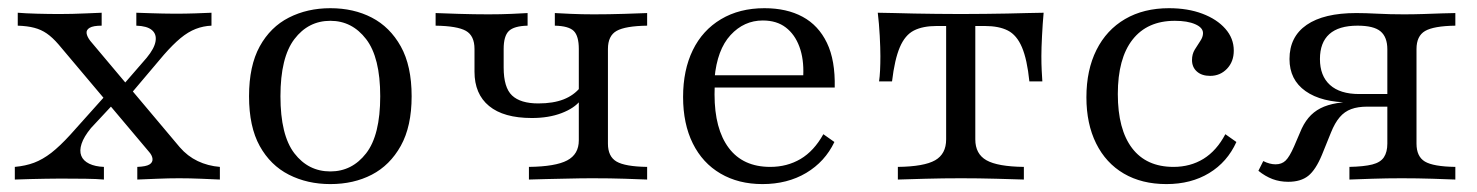

<svg xmlns="http://www.w3.org/2000/svg" viewBox="-20 -447 3676 478"><path d="M321.8 0V-31.5Q343.5 -32.3 352 -37.5Q360.5 -42.7 359.7 -51.6Q358.9 -60.5 350 -70.2L125.8 -336.3Q110.5 -354 96.4 -363.7Q82.3 -373.4 65.3 -377.8Q48.4 -382.3 24.2 -383.1V-415.3Q42.7 -413.7 72.2 -412.9Q101.6 -412.1 128.2 -412.1Q144.4 -412.1 160.5 -412.5Q176.6 -412.9 194.8 -413.7Q212.9 -414.5 233.1 -415.3V-383.1Q212.1 -383.1 203.2 -377.8Q194.4 -372.6 195.6 -364.1Q196.8 -355.6 204.8 -345.2L427.4 -80.6Q446.8 -58.1 472.2 -46Q497.6 -33.9 527.4 -31.5V0Q509.7 -0.8 481 -2Q452.4 -3.2 425.8 -3.2Q400 -3.2 371.4 -2Q342.7 -0.8 321.8 0ZM16.9 0V-31.5Q43.5 -33.9 64.9 -41.9Q86.3 -50 107.7 -66.5Q129 -83.1 154.8 -111.3L251.6 -219.4L273.4 -200L206.5 -128.2Q188.7 -106.5 183.1 -89.1Q177.4 -71.8 182.3 -59.3Q187.1 -46.8 202 -39.5Q216.9 -32.3 238.7 -31.5V0Q221 -1.6 192.7 -2Q164.5 -2.4 129.8 -2.4Q112.9 -2.4 93.5 -2Q74.2 -1.6 54.8 -1.2Q35.5 -0.8 16.9 0ZM299.2 -205.6 277.4 -225 345.2 -303.2Q364.5 -326.6 367.3 -344.4Q370.2 -362.1 358.1 -372.2Q346 -382.3 319.4 -383.1V-415.3Q340.3 -414.5 355.6 -414.1Q371 -413.7 385.1 -413.3Q399.2 -412.9 415.3 -412.9Q441.9 -412.9 465.3 -413.7Q488.7 -414.5 506.5 -415.3V-383.1Q486.3 -382.3 467.3 -375Q448.4 -367.7 429.4 -352Q410.5 -336.3 387.9 -310.5Z M802.4 11.3Q745.2 11.3 699.2 -12.1Q653.2 -35.5 626.6 -83.5Q600 -131.5 600 -207.3Q600 -283.1 626.6 -331.5Q653.2 -379.8 699.2 -403.2Q745.2 -426.6 802.4 -426.6Q860.5 -426.6 905.6 -403.2Q950.8 -379.8 977.8 -331.5Q1004.8 -283.1 1004.8 -207.3Q1004.8 -132.3 977.8 -83.9Q950.8 -35.5 905.6 -12.1Q860.5 11.3 802.4 11.3ZM802.4 -20.2Q856.5 -20.2 891.5 -65.3Q926.6 -110.5 926.6 -207.3Q926.6 -304 891.5 -349.6Q856.5 -395.2 802.4 -395.2Q747.6 -395.2 712.9 -349.6Q678.2 -304 678.2 -207.3Q678.2 -110.5 712.9 -65.3Q747.6 -20.2 802.4 -20.2Z M1296.8 0V-31.5Q1362.9 -32.3 1391.9 -47.6Q1421 -62.9 1421 -97.6V-325Q1421 -357.3 1408.5 -369.8Q1396 -382.3 1361.3 -383.1V-414.5Q1375 -413.7 1401.6 -412.5Q1428.2 -411.3 1458.1 -411.3Q1495.2 -411.3 1533.5 -412.5Q1571.8 -413.7 1591.1 -414.5V-383.1Q1537.1 -382.3 1515.3 -370.2Q1493.5 -358.1 1493.5 -325V-89.5Q1493.5 -57.3 1514.9 -44.8Q1536.3 -32.3 1591.1 -31.5V0Q1571.8 -0.8 1535.9 -2Q1500 -3.2 1454.8 -3.2Q1425.8 -3.2 1395.6 -2.4Q1365.3 -1.6 1339.5 -1.2Q1313.7 -0.8 1296.8 0ZM1304 -153.2Q1233.9 -153.2 1197.6 -183.1Q1161.3 -212.9 1161.3 -268.5V-325Q1161.3 -358.1 1139.9 -370.2Q1118.5 -382.3 1064.5 -383.1V-414.5Q1083.9 -413.7 1122.2 -412.5Q1160.5 -411.3 1196 -411.3Q1227.4 -411.3 1254 -412.5Q1280.6 -413.7 1293.5 -414.5V-383.1Q1259.7 -382.3 1246.8 -369.8Q1233.9 -357.3 1233.9 -325V-279Q1233.9 -229 1254.8 -209.3Q1275.8 -189.5 1320.2 -189.5Q1357.3 -189.5 1383.1 -199.6Q1408.9 -209.7 1425 -229.8V-196.8Q1409.7 -177.4 1377.8 -165.3Q1346 -153.2 1304 -153.2Z M1878.2 11.3Q1818.5 11.3 1773.8 -14.9Q1729 -41.1 1704.8 -89.9Q1680.6 -138.7 1680.6 -205.6Q1680.6 -272.6 1704.8 -322.2Q1729 -371.8 1775 -399.2Q1821 -426.6 1883.1 -426.6Q1938.7 -426.6 1978.2 -405.2Q2017.7 -383.9 2038.7 -340.3Q2059.7 -296.8 2058.1 -229H1727.4L1726.6 -259.7H1979.8Q1981.5 -300 1970.2 -330.6Q1958.9 -361.3 1936.3 -378.6Q1913.7 -396 1879 -396Q1832.3 -396 1798.8 -359.7Q1765.3 -323.4 1758.9 -252.4L1760.5 -250Q1759.7 -241.9 1759.3 -232.3Q1758.9 -222.6 1758.9 -212.1Q1758.9 -125.8 1794.4 -78.6Q1829.8 -31.5 1897.6 -31.5Q1939.5 -31.5 1973 -51.2Q2006.5 -71 2029.8 -112.9L2057.3 -93.5Q2033.9 -44.4 1987.1 -16.5Q1940.3 11.3 1878.2 11.3Z M2215.3 0V-31.5Q2280.6 -32.3 2308.1 -48Q2335.5 -63.7 2335.5 -100V-382.3H2312.1Q2277.4 -382.3 2255.2 -371Q2233.1 -359.7 2220.2 -329.4Q2207.3 -299.2 2200.8 -244.4H2168.5Q2170.2 -255.6 2171 -271.8Q2171.8 -287.9 2171.8 -307.3Q2171.8 -326.6 2170.2 -357.7Q2168.5 -388.7 2165.3 -415.3Q2184.7 -415.3 2207.3 -414.5Q2229.8 -413.7 2256 -413.3Q2282.3 -412.9 2310.9 -412.5Q2339.5 -412.1 2371.8 -412.1Q2404 -412.1 2433.1 -412.5Q2462.1 -412.9 2487.9 -413.3Q2513.7 -413.7 2536.7 -414.5Q2559.7 -415.3 2578.2 -415.3Q2575.8 -388.7 2574.2 -357.7Q2572.6 -326.6 2572.6 -307.3Q2572.6 -287.9 2573.4 -271.8Q2574.2 -255.6 2575 -244.4H2542.7Q2537.1 -299.2 2524.2 -329.4Q2511.3 -359.7 2489.1 -371Q2466.9 -382.3 2431.5 -382.3H2408.1V-100Q2408.1 -63.7 2435.9 -48Q2463.7 -32.3 2529 -31.5V0Q2504.8 -0.8 2460.5 -2Q2416.1 -3.2 2372.6 -3.2Q2328.2 -3.2 2283.9 -2Q2239.5 -0.8 2215.3 0Z M2883.9 11.3Q2822.6 11.3 2777.8 -14.9Q2733.1 -41.1 2708.9 -89.9Q2684.7 -138.7 2684.7 -204.8Q2684.7 -272.6 2709.7 -322.6Q2734.7 -372.6 2781 -399.6Q2827.4 -426.6 2890.3 -426.6Q2937.1 -426.6 2973.4 -412.9Q3009.7 -399.2 3030.6 -375.4Q3051.6 -351.6 3051.6 -321Q3051.6 -293.5 3034.7 -275.8Q3017.7 -258.1 2992.7 -258.1Q2971.8 -258.1 2959.7 -269Q2947.6 -279.8 2947.6 -297.6Q2947.6 -312.1 2954.4 -323.4Q2961.3 -334.7 2968.1 -344.8Q2975 -354.8 2975 -364.5Q2975 -378.2 2955.6 -386.7Q2936.3 -395.2 2904.8 -395.2Q2836.3 -395.2 2799.6 -348.4Q2762.9 -301.6 2762.9 -212.9Q2762.9 -125 2798.4 -78.2Q2833.9 -31.5 2901.6 -31.5Q2943.5 -31.5 2976.2 -51.6Q3008.9 -71.8 3030.6 -112.9L3058.1 -93.5Q3035.5 -43.5 2990.3 -16.1Q2945.2 11.3 2883.9 11.3Z M3339.5 0V-31.5Q3375.8 -32.3 3396.4 -37.5Q3416.9 -42.7 3425.4 -55.6Q3433.9 -68.5 3433.9 -89.5V-324.2Q3433.9 -354.8 3416.9 -369Q3400 -383.1 3359.7 -383.1Q3312.9 -383.1 3289.5 -362.1Q3266.1 -341.1 3266.1 -300Q3266.1 -258.1 3291.1 -235.5Q3316.1 -212.9 3363.7 -212.9H3466.9V-191.9H3341.9Q3270.2 -191.9 3230.2 -220.2Q3190.3 -248.4 3190.3 -300Q3190.3 -355.6 3233.1 -385.1Q3275.8 -414.5 3356.5 -414.5Q3379 -414.5 3409.7 -412.9Q3440.3 -411.3 3475 -411.3Q3498.4 -411.3 3523.4 -412.1Q3548.4 -412.9 3569.8 -413.7Q3591.1 -414.5 3603.2 -414.5V-383.1Q3549.2 -382.3 3527.8 -369.8Q3506.5 -357.3 3506.5 -325V-89.5Q3506.5 -57.3 3527.4 -44.8Q3548.4 -32.3 3603.2 -31.5V0Q3584.7 -0.8 3546.8 -2Q3508.9 -3.2 3469.4 -3.2Q3433.1 -3.2 3396 -2Q3358.9 -0.8 3339.5 0ZM3187.1 5.6Q3166.1 5.6 3148 -1.2Q3129.8 -8.1 3112.9 -21.8L3125 -46Q3141.1 -37.9 3155.6 -37.9Q3171 -37.9 3180.6 -47.2Q3190.3 -56.5 3201.6 -82.3L3216.1 -116.1Q3225 -138.7 3237.5 -153.6Q3250 -168.5 3267.3 -177.4Q3284.7 -186.3 3308.9 -190.3Q3333.1 -194.4 3365.3 -194.4H3454V-181.5H3383.9Q3360.5 -181.5 3344 -175.4Q3327.4 -169.4 3315.3 -155.2Q3303.2 -141.1 3293.5 -116.9L3271 -61.3Q3255.6 -24.2 3237.1 -9.3Q3218.5 5.6 3187.1 5.6Z"/></svg>

Font: Playfair 12pt Light
Style: Regular
Weight: 300
Designer: Claus Eggers Sørensen
Foundry: Claus Eggers Sørensen
Version: Version 2.000;gftools[0.9.28]